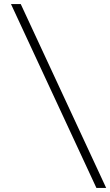

<svg xmlns="http://www.w3.org/2000/svg" viewBox="-20 -720 542 944"><path d="M454 204 34 -700H82L502 204Z"/></svg>

Font: Red Hat Display
Style: Regular
Weight: 300
Designer: Pentagram, MCKL
Foundry: Pentagram, MCKL
Version: Version 1.023